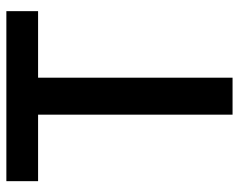

<svg xmlns="http://www.w3.org/2000/svg" viewBox="-94 -660 754 606"><g transform="rotate(-90 283.0 -357.0)"><path d="M340.8 0H224.1V-613.8H14.2V-713.9H550.8V-613.8H340.8Z"/></g></svg>

Font: f1_57812          
Style: Regular
Weight: 600
Foundry: Ascender Corporation
Version: Version 1.10